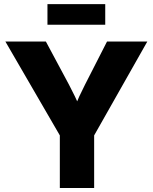

<svg xmlns="http://www.w3.org/2000/svg" viewBox="-20 -934 759 954"><path d="M277.3 0V-261.2L6.8 -727.5H208L322.8 -513.2Q337.9 -484.4 351.8 -455.8Q365.7 -427.2 379.4 -396H348.6Q361.3 -427.2 374.5 -456.1Q387.7 -484.9 402.3 -513.2L511.7 -727.5H711.9L447.8 -261.2V0ZM502.9 -913.6V-811H215.8V-913.6Z"/></svg>

Font: Inter 28pt ExtraBold
Style: Regular
Weight: 800
Designer: Rasmus Andersson
Foundry: rsms
Version: Version 4.001;git-66647c0bb